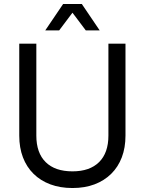

<svg xmlns="http://www.w3.org/2000/svg" viewBox="-20 -931 729 967"><path d="M345 16Q283 16 233.5 -2.5Q184 -21 149 -55.5Q114 -90 95.5 -138.5Q77 -187 77 -248V-711H163V-248Q163 -161 210 -114.5Q257 -68 345 -68Q432 -68 479 -114.5Q526 -161 526 -248V-711H612V-248Q612 -187 593.5 -138.5Q575 -90 540 -55.5Q505 -21 456 -2.5Q407 16 345 16ZM208 -778 298 -911H392L482 -778H412L345 -867L278 -778Z"/></svg>

Font: Geist
Style: Regular
Weight: 400
Designer: Basement.studio, Andrés Briganti, Mateo Zaragoza
Foundry: Basement.studio, Vercel, Andrés Briganti, Guido Ferreyra, Mateo Zaragoza
Version: Version 1.401